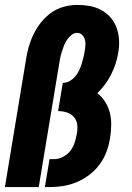

<svg xmlns="http://www.w3.org/2000/svg" viewBox="-20 -763 540 783"><path d="M182 0H163L182 -114H201Q219 -114 236.5 -123Q254 -132 266 -147Q278 -162 284 -180Q290 -198 293 -216Q297 -235 295 -253.5Q293 -272 281.5 -285.5Q270 -299 252.5 -304.5Q235 -310 217 -310L236 -425Q250 -425 263 -432Q276 -439 286 -450.5Q296 -462 302.5 -475.5Q309 -489 313 -502.5Q317 -516 320.5 -530Q324 -544 326 -558Q328 -570 328.5 -581.5Q329 -593 325.5 -603.5Q322 -614 314 -621.5Q306 -629 294 -629Q282 -629 271 -620Q260 -611 252.5 -599.5Q245 -588 240.5 -576Q236 -564 232 -551.5Q228 -539 225.5 -526.5Q223 -514 221 -501L138 0H0L86 -520Q90 -547 97.5 -573Q105 -599 117.5 -624.5Q130 -650 148 -672.5Q166 -695 189.5 -711.5Q213 -728 240.5 -735.5Q268 -743 294 -743Q321 -743 346 -738.5Q371 -734 393 -722Q415 -710 431 -691.5Q447 -673 455.5 -649.5Q464 -626 465.5 -600Q467 -574 462 -547Q455 -503 433.5 -460Q412 -417 377 -383Q396 -368 409 -347.5Q422 -327 428 -303Q434 -279 433.5 -253Q433 -227 429 -201Q425 -174 415 -146Q405 -118 387 -93.5Q369 -69 345 -50.5Q321 -32 293.5 -20.5Q266 -9 238 -4.5Q210 0 182 0Z"/></svg>

Font: Iosevka Heavy Oblique
Style: Regular
Weight: 900
Italic angle: -9°
Monospace: yes
Designer: Belleve Invis
Foundry: Belleve Invis
Version: Version 32.5.0; ttfautohint (v1.8.4)